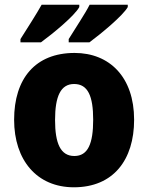

<svg xmlns="http://www.w3.org/2000/svg" viewBox="-20 -786 630 816"><path d="M523 -756V-766H361C342 -728 302 -669 272 -620V-606H360C410 -643 503 -720 523 -756ZM317 -756V-766H157C136 -728 98 -669 67 -620V-606H154C206 -644 297 -719 317 -756ZM550 -277C550 -459 445 -561 297 -561C130 -561 40 -452 40 -277C40 -105 137 10 294 10C462 10 550 -107 550 -277ZM214 -276C214 -377 238 -429 295 -429C354 -429 376 -377 376 -277C376 -176 354 -123 296 -123C237 -123 214 -177 214 -276Z"/></svg>

Font: Noto Sans Bengali SemiCondensed ExtraBold
Style: Regular
Weight: 800
Width: 4
Designer: Joana Ranito - Universal Thirst; Jelle Bosma - Monotype Design Team
Foundry: Universal Thirst ehf.
Version: Version 3.000